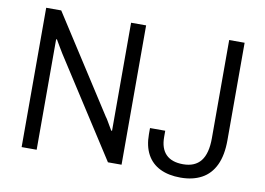

<svg xmlns="http://www.w3.org/2000/svg" viewBox="-75 -803 1287 931"><g transform="rotate(10 568.5 -337.0)"><path d="M81 0V-686H155L458 -215Q463 -209 469.5 -197.5Q476 -186 483 -174.5Q490 -163 495 -154H499Q499 -170 499 -186.5Q499 -203 499 -217V-686H573V0H506L197 -480Q191 -489 179.5 -509Q168 -529 159 -544H155Q155 -528 155 -510.5Q155 -493 155 -478V0ZM865 12Q806 12 764 -8.5Q722 -29 700 -69.5Q678 -110 678 -169V-199H753V-168Q753 -112 781.5 -83Q810 -54 866 -54Q924 -54 953 -90.5Q982 -127 982 -203V-686H1058V-206Q1058 -132 1035 -83.5Q1012 -35 968.5 -11.5Q925 12 865 12Z"/></g></svg>

Font: Archivo SemiCondensed Light
Style: Regular
Weight: 300
Width: 4
Designer: Hector Gatti
Foundry: Omnibus-Type
Version: Version 2.001